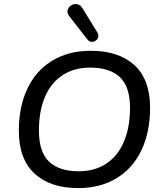

<svg xmlns="http://www.w3.org/2000/svg" viewBox="-20 -934 812 963"><path d="M74.5 -278.3Q74.5 -398.3 117.1 -488.8Q159.7 -579.4 241.4 -629.3Q323 -679.3 435.3 -679.3Q575.3 -679.3 654.1 -607.4Q732.8 -535.6 732.8 -393.4Q732.8 -273.4 690.2 -182.3Q647.6 -91.2 565.9 -41Q484.3 9.3 372 9.3Q232.6 9.3 153.6 -63.1Q74.5 -135.4 74.5 -278.3ZM632.1 -392.1Q632.1 -499.6 581 -547.3Q530 -595 432.3 -595Q351 -595 292.9 -556.4Q234.8 -517.8 205 -446.8Q175.2 -375.7 175.2 -279.5Q175.2 -171.4 226.3 -123.2Q277.3 -75 374 -75Q456.3 -75 514 -113.9Q571.8 -152.8 601.9 -224.5Q632.1 -296.3 632.1 -392.1ZM394.9 -890.9 468.5 -771Q477.9 -755.2 470 -741.1Q462 -727 445.8 -724.4Q429.6 -721.9 418 -736.5L329 -850.7Q311.9 -871.8 322.6 -891.9Q333.3 -912 357 -913.5Q380.7 -914.9 394.9 -890.9Z"/></svg>

Font: SN Pro Thin
Style: Italic
Weight: 200
Italic angle: -9°
Designer: Tobias Whetton
Foundry: Supernotes
Version: Version 1.003;Glyphs 3.3 (3324)